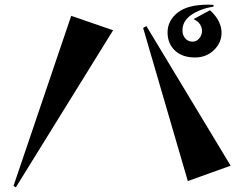

<svg xmlns="http://www.w3.org/2000/svg" viewBox="-20 -781 1040 825"><path d="M898 -753Q840 -743 802 -717Q764 -691 764 -650Q764 -630 776 -616Q788 -602 808 -602Q824 -602 836 -616Q848 -630 848 -648Q848 -662 840 -675.5Q832 -689 812 -699L882 -737Q908 -714 920 -689Q932 -664 932 -641Q932 -597 899 -565.5Q866 -534 818 -534Q763 -534 731.5 -564Q700 -594 700 -642Q700 -692 743 -726.5Q786 -761 875 -761Q880 -761 885.5 -760.5Q891 -760 897 -760ZM38 18 286 -713 466 -651 48 24ZM787 -3 595 -661 609 -669 971 -69Z"/></svg>

Font: Reggae One
Style: Regular
Weight: 400
Designer: Fontworks Inc.
Foundry: Fontworks Inc.
Version: Version 1.100